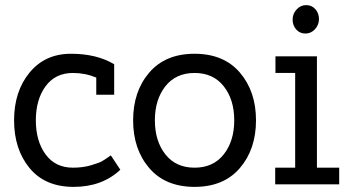

<svg xmlns="http://www.w3.org/2000/svg" viewBox="-20 -720 1370 750"><path d="M426 -469V-350H356V-417Q313 -435 265 -435Q196 -435 158 -383Q120 -331 120 -250Q120 -169 158 -117Q196 -65 265 -65Q304 -65 336 -74.5Q368 -84 379 -90.5Q390 -97 413 -113L450 -57Q379 10 267.5 10Q156 10 95.5 -63.5Q35 -137 35 -250Q35 -363 95.5 -436.5Q156 -510 257 -510Q358 -510 426 -469Z M563 -63.5Q500 -137 500 -250Q500 -363 563 -436.5Q626 -510 740 -510Q854 -510 917 -436.5Q980 -363 980 -250Q980 -137 917 -63.5Q854 10 740 10Q626 10 563 -63.5ZM626 -383Q585 -331 585 -250Q585 -169 626 -117Q667 -65 740 -65Q813 -65 854 -117Q895 -169 895 -250Q895 -331 854 -383Q813 -435 740 -435Q667 -435 626 -383Z M1056 -435V-500H1218V-65H1305V0H1055V-65H1133V-435ZM1173 -589Q1151 -589 1137 -605Q1123 -621 1123 -643.5Q1123 -666 1138.5 -683Q1154 -700 1176 -700Q1198 -700 1212 -684Q1226 -668 1226 -645.5Q1226 -623 1210.5 -606Q1195 -589 1173 -589Z"/></svg>

Font: Cherry Swash
Style: Regular
Weight: 400
Designer: Kasatkina Nataliya
Foundry: Nataliya Kasatkina
Version: Version 1.001